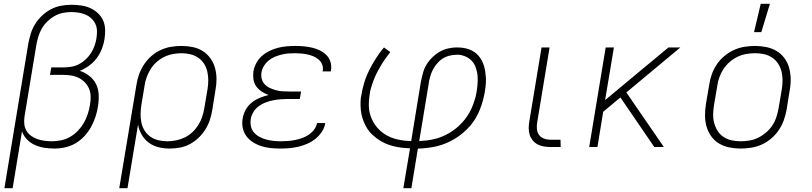

<svg xmlns="http://www.w3.org/2000/svg" viewBox="-20 -768 4240 1003"><path d="M3 215 128 -541Q133 -567 141 -593Q149 -619 164 -643Q179 -667 200.5 -687Q222 -707 247 -720Q272 -733 299 -738Q326 -743 352 -743Q378 -743 403 -739.5Q428 -736 450 -726.5Q472 -717 490 -700.5Q508 -684 518 -662.5Q528 -641 529 -615.5Q530 -590 526 -564Q522 -538 512 -512.5Q502 -487 485.5 -464.5Q469 -442 445.5 -425Q422 -408 397 -398Q424 -389 446.5 -371.5Q469 -354 481.5 -329Q494 -304 495.5 -274Q497 -244 492 -214Q488 -186 479 -158.5Q470 -131 456 -105.5Q442 -80 421.5 -57.5Q401 -35 375.5 -20Q350 -5 321.5 1.5Q293 8 265 8Q238 8 212 4Q186 0 162.5 -10.5Q139 -21 121 -39.5Q103 -58 95 -82L46 215ZM253 -30Q276 -30 301 -35.5Q326 -41 348 -54Q370 -67 388 -86Q406 -105 418.5 -127Q431 -149 438.5 -172.5Q446 -196 450 -220Q454 -242 453.5 -264Q453 -286 445 -305Q437 -324 422.5 -338.5Q408 -353 389.5 -362Q371 -371 349.5 -374Q328 -377 306 -377H241L248 -416H313Q333 -416 353.5 -419.5Q374 -423 393 -433Q412 -443 428 -458Q444 -473 455.5 -491Q467 -509 474 -529Q481 -549 484 -569Q487 -588 486.5 -607.5Q486 -627 478 -643.5Q470 -660 456.5 -672.5Q443 -685 426 -692Q409 -699 390 -702Q371 -705 352 -705Q330 -705 308 -700.5Q286 -696 265.5 -684.5Q245 -673 227.5 -656Q210 -639 198.5 -619Q187 -599 180.5 -577.5Q174 -556 170 -534L108 -159Q105 -139 107 -119.5Q109 -100 118.5 -84.5Q128 -69 143 -58Q158 -47 176 -41Q194 -35 213.5 -32.5Q233 -30 253 -30Z M603 215 693 -326Q697 -353 706.5 -379.5Q716 -406 732 -430.5Q748 -455 770 -474.5Q792 -494 819 -506.5Q846 -519 873.5 -523.5Q901 -528 928 -528Q958 -528 987 -522Q1016 -516 1039.5 -501Q1063 -486 1079.5 -463Q1096 -440 1103.5 -412Q1111 -384 1111 -354.5Q1111 -325 1105 -294L1089 -194Q1085 -168 1076.5 -142Q1068 -116 1053 -92Q1038 -68 1017 -48Q996 -28 971.5 -15Q947 -2 920 3Q893 8 866 8Q836 8 808 1Q780 -6 757.5 -22.5Q735 -39 720.5 -64Q706 -89 701 -117L646 215ZM854 -30Q876 -30 899 -34.5Q922 -39 944 -49.5Q966 -60 984 -76.5Q1002 -93 1015 -113.5Q1028 -134 1035.5 -156Q1043 -178 1047 -201L1064 -301Q1068 -325 1068 -348.5Q1068 -372 1063 -394Q1058 -416 1046 -435Q1034 -454 1015.5 -466.5Q997 -479 974.5 -484.5Q952 -490 928 -490Q906 -490 882.5 -485.5Q859 -481 837.5 -470.5Q816 -460 797.5 -443.5Q779 -427 766.5 -406.5Q754 -386 746 -364Q738 -342 735 -319L719 -223Q715 -199 714.5 -175Q714 -151 718.5 -128.5Q723 -106 735 -86.5Q747 -67 765.5 -54Q784 -41 807 -35.5Q830 -30 854 -30Z M1445 8Q1419 8 1394 5.5Q1369 3 1345.5 -4.5Q1322 -12 1301.5 -25Q1281 -38 1267 -57Q1253 -76 1248 -100.5Q1243 -125 1248 -151Q1252 -174 1264 -195.5Q1276 -217 1295.5 -232.5Q1315 -248 1337.5 -257Q1360 -266 1383 -272Q1363 -279 1346.5 -290Q1330 -301 1318.5 -317Q1307 -333 1304 -354Q1301 -375 1304 -396Q1308 -418 1319.5 -439.5Q1331 -461 1349 -476.5Q1367 -492 1389 -502.5Q1411 -513 1433 -518.5Q1455 -524 1478 -526Q1501 -528 1523 -528Q1545 -528 1567 -526Q1589 -524 1610.5 -519Q1632 -514 1651.5 -504.5Q1671 -495 1685.5 -480Q1700 -465 1706.5 -444Q1713 -423 1709 -400L1708 -395H1665L1666 -398Q1669 -416 1663 -431Q1657 -446 1645 -456.5Q1633 -467 1618 -473.5Q1603 -480 1586.5 -483.5Q1570 -487 1553.5 -488.5Q1537 -490 1520 -490Q1503 -490 1485 -488.5Q1467 -487 1449.5 -482.5Q1432 -478 1415 -471Q1398 -464 1383.5 -452Q1369 -440 1359 -424Q1349 -408 1346 -390Q1343 -372 1347.5 -355.5Q1352 -339 1363.5 -327Q1375 -315 1390.5 -308Q1406 -301 1422.5 -296.5Q1439 -292 1456.5 -291Q1474 -290 1492 -290H1553L1546 -251H1485Q1466 -251 1446.5 -249.5Q1427 -248 1407 -244Q1387 -240 1368 -233Q1349 -226 1332 -213.5Q1315 -201 1304 -183Q1293 -165 1290 -146Q1287 -126 1291 -107.5Q1295 -89 1307.5 -75Q1320 -61 1336.5 -52.5Q1353 -44 1371 -39Q1389 -34 1409 -32Q1429 -30 1448 -30Q1467 -30 1485 -31.5Q1503 -33 1521 -36.5Q1539 -40 1557.5 -46.5Q1576 -53 1592.5 -64Q1609 -75 1621 -91Q1633 -107 1636 -125H1679Q1676 -102 1661.5 -80Q1647 -58 1627.5 -42.5Q1608 -27 1585 -17Q1562 -7 1538.5 -1.5Q1515 4 1491.5 6Q1468 8 1445 8Z M2087 215 2122 7Q2100 6 2078 3.5Q2056 1 2035 -4.5Q2014 -10 1995 -18Q1976 -26 1959 -37.5Q1942 -49 1926.5 -63Q1911 -77 1900 -94Q1889 -111 1881 -130Q1873 -149 1868.5 -170Q1864 -191 1863.5 -216.5Q1863 -242 1865 -257L1869 -277Q1870 -287 1872.5 -297Q1875 -307 1877.5 -317Q1880 -327 1883 -337Q1886 -347 1889.5 -357Q1893 -367 1897.5 -377Q1902 -387 1906.5 -396.5Q1911 -406 1916 -415.5Q1921 -425 1926.5 -434.5Q1932 -444 1937.5 -453Q1943 -462 1950.5 -473Q1958 -484 1964 -492.5Q1970 -501 1975 -507L1986 -520L2019 -496Q2013 -488 2007 -480Q2001 -472 1995 -464Q1989 -456 1983.5 -447.5Q1978 -439 1973 -430.5Q1968 -422 1963 -413.5Q1958 -405 1953.5 -396.5Q1949 -388 1944.5 -379Q1940 -370 1936.5 -361Q1933 -352 1929.5 -343Q1926 -334 1922.5 -322.5Q1919 -311 1916.5 -302.5Q1914 -294 1913 -288L1911 -273Q1908 -254 1907 -235Q1906 -216 1908 -197.5Q1910 -179 1916 -162Q1922 -145 1930.5 -130Q1939 -115 1950.5 -101.5Q1962 -88 1976 -77Q1990 -66 2005.5 -58Q2021 -50 2038.5 -44.5Q2056 -39 2077.5 -35.5Q2099 -32 2112 -32L2128 -31L2179 -343Q2182 -356 2185 -369Q2188 -382 2192 -395Q2196 -408 2202.5 -420.5Q2209 -433 2217.5 -444.5Q2226 -456 2236 -466Q2246 -476 2257 -484.5Q2268 -493 2281 -500Q2294 -507 2306.5 -511Q2319 -515 2335 -517.5Q2351 -520 2360 -520H2371Q2387 -520 2402 -517.5Q2417 -515 2431 -510Q2445 -505 2457.5 -496.5Q2470 -488 2479.5 -477Q2489 -466 2496 -453Q2503 -440 2507.5 -426Q2512 -412 2514.5 -397Q2517 -382 2518 -366.5Q2519 -351 2518 -333Q2517 -315 2515 -304L2513 -290Q2509 -266 2502.5 -242.5Q2496 -219 2487 -196Q2478 -173 2465 -151Q2452 -129 2435.5 -110Q2419 -91 2399 -74Q2379 -57 2357.5 -44Q2336 -31 2313 -21Q2290 -11 2266 -5Q2242 1 2213.5 4.5Q2185 8 2170 8H2163L2129 215ZM2170 -31Q2190 -32 2210.5 -34.5Q2231 -37 2251 -42Q2271 -47 2290.5 -55Q2310 -63 2328.5 -74Q2347 -85 2364 -99Q2381 -113 2395.5 -129Q2410 -145 2422 -163Q2434 -181 2442.5 -200Q2451 -219 2458.5 -242Q2466 -265 2468 -279L2471 -296Q2473 -309 2474 -321Q2475 -333 2475.5 -345.5Q2476 -358 2475 -370Q2474 -382 2471.5 -393.5Q2469 -405 2465 -416.5Q2461 -428 2454.5 -437.5Q2448 -447 2439.5 -455Q2431 -463 2421 -468.5Q2411 -474 2397.5 -478Q2384 -482 2376 -482H2365Q2355 -482 2344.5 -480.5Q2334 -479 2323.5 -476Q2313 -473 2303 -468Q2293 -463 2284.5 -456.5Q2276 -450 2268 -441.5Q2260 -433 2253.5 -424Q2247 -415 2242 -405.5Q2237 -396 2233.5 -386.5Q2230 -377 2226.5 -365Q2223 -353 2222 -346Z M2856 0Q2838 0 2820.5 -3Q2803 -6 2788 -14Q2773 -22 2762.5 -35Q2752 -48 2747 -64Q2742 -80 2742 -98Q2742 -116 2745 -133L2809 -520H2851L2786 -127Q2783 -110 2785 -92.5Q2787 -75 2796.5 -62.5Q2806 -50 2822 -44Q2838 -38 2856 -38H2908L2909 0Z M3398 0 3221 -259 3131 -184 3101 0H3058L3144 -520H3187L3141 -245L3332 -404L3472 -520H3534L3252 -285L3448 0Z M3849 8Q3819 8 3789.5 2Q3760 -4 3736 -18.5Q3712 -33 3695.5 -56Q3679 -79 3671 -107Q3663 -135 3663 -165Q3663 -195 3668 -226L3685 -326Q3689 -353 3698.5 -380Q3708 -407 3724.5 -431.5Q3741 -456 3764.5 -475.5Q3788 -495 3814.5 -507Q3841 -519 3869 -523.5Q3897 -528 3924 -528Q3954 -528 3983.5 -522Q4013 -516 4037 -501.5Q4061 -487 4078 -464Q4095 -441 4102.5 -413Q4110 -385 4110.5 -355Q4111 -325 4105 -294L4089 -194Q4084 -167 4074.5 -140Q4065 -113 4048.5 -88.5Q4032 -64 4009 -44.5Q3986 -25 3959.5 -13Q3933 -1 3904.5 3.5Q3876 8 3849 8ZM3850 -30Q3872 -30 3895.5 -34Q3919 -38 3940.5 -48.5Q3962 -59 3981.5 -75.5Q4001 -92 4014.5 -112.5Q4028 -133 4035.5 -155.5Q4043 -178 4047 -201L4064 -301Q4068 -325 4068 -349Q4068 -373 4062.5 -395Q4057 -417 4044.5 -436Q4032 -455 4013 -467.5Q3994 -480 3971.5 -485Q3949 -490 3924 -490Q3902 -490 3878.5 -486Q3855 -482 3833 -471.5Q3811 -461 3792 -444.5Q3773 -428 3759.5 -407.5Q3746 -387 3738 -364.5Q3730 -342 3727 -319L3710 -219Q3706 -195 3705.5 -171Q3705 -147 3711 -125Q3717 -103 3729 -84Q3741 -65 3760 -52.5Q3779 -40 3802 -35Q3825 -30 3850 -30ZM3919 -600 3954 -748H4002L3957 -600Z"/></svg>

Font: Iosevka Aile XLt Obl
Style: Regular
Weight: 200
Italic angle: -9°
Designer: Belleve Invis
Foundry: Belleve Invis
Version: Version 31.1.0; ttfautohint (v1.8.4)